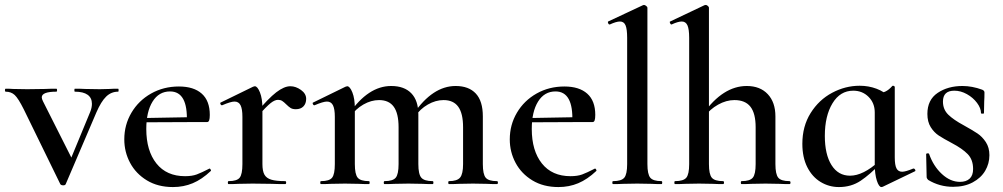

<svg xmlns="http://www.w3.org/2000/svg" viewBox="-32 -745 4061 777"><path d="M446 -374Q418 -374 397.5 -354Q377 -334 358 -290L234 0Q232 5 224 5Q215 5 212 0L64 -303Q42 -347 27.5 -360.5Q13 -374 -9 -374Q-12 -374 -12 -380Q-12 -386 -9 -386Q9 -386 20 -385L78 -384L151 -385Q167 -386 196 -386Q199 -386 199 -380Q199 -374 196 -374Q137 -374 137 -351Q137 -345 142 -335L264 -93L221 -21L333 -292Q340 -309 340 -325Q340 -349 322.5 -361.5Q305 -374 271 -374Q269 -374 269 -380Q269 -386 271 -386Q298 -386 312 -385L372 -384L411 -385Q422 -386 446 -386Q448 -386 448 -380Q448 -374 446 -374Z M471 -181Q471 -240 500 -289Q529 -338 579.5 -366.5Q630 -395 692 -395Q752 -395 784.5 -366Q817 -337 817 -280Q817 -265 814.5 -258Q812 -251 806 -251H724Q729 -375 656 -375Q611 -375 585.5 -334Q560 -293 560 -223Q560 -135 601 -83.5Q642 -32 717 -32Q745 -32 764 -39Q783 -46 814 -62L816 -63Q818 -63 820.5 -59Q823 -55 821 -53Q785 -19 748 -3.5Q711 12 668 12Q607 12 562.5 -15Q518 -42 494.5 -86Q471 -130 471 -181ZM530 -267 752 -271V-251L531 -250Z M1143 -396Q1165 -396 1186 -381Q1207 -366 1207 -345Q1207 -326 1196 -314.5Q1185 -303 1165 -303Q1152 -303 1144 -308Q1136 -313 1126 -323Q1117 -332 1110 -336.5Q1103 -341 1093 -341Q1080 -341 1063.5 -328Q1047 -315 1007 -271L1000 -283Q1054 -347 1086 -371.5Q1118 -396 1143 -396ZM893 -12Q927 -12 938 -26Q949 -40 949 -81V-272Q949 -304 941.5 -319Q934 -334 917 -334Q902 -334 867 -319H866Q862 -319 860 -324Q858 -329 861 -330L992 -394Q998 -396 999 -396Q1010 -396 1020 -371Q1030 -346 1030 -306V-81Q1030 -53 1038 -38.5Q1046 -24 1065.5 -18Q1085 -12 1122 -12Q1126 -12 1126 -6Q1126 0 1122 0Q1088 0 1068 -1L990 -2L932 -1Q918 0 893 0Q890 0 890 -6Q890 -12 893 -12Z M1785 -12Q1818 -12 1830 -26.5Q1842 -41 1842 -81V-230Q1842 -286 1822.5 -313Q1803 -340 1763 -340Q1731 -340 1699.5 -322Q1668 -304 1647 -273L1642 -285Q1719 -397 1812 -397Q1865 -397 1893.5 -366.5Q1922 -336 1922 -274V-81Q1922 -40 1933.5 -26Q1945 -12 1979 -12Q1983 -12 1983 -6Q1983 0 1979 0Q1954 0 1939 -1L1882 -2L1825 -1Q1810 0 1785 0Q1782 0 1782 -6Q1782 -12 1785 -12ZM1524 -12Q1558 -12 1569.5 -26Q1581 -40 1581 -81V-230Q1581 -286 1561.5 -313Q1542 -340 1502 -340Q1470 -340 1438.5 -322Q1407 -304 1386 -273L1381 -285Q1458 -397 1551 -397Q1604 -397 1632.5 -367.5Q1661 -338 1661 -282V-81Q1661 -40 1673 -26Q1685 -12 1719 -12Q1722 -12 1722 -6Q1722 0 1719 0Q1693 0 1678 -1L1621 -2L1564 -1Q1549 0 1524 0Q1521 0 1521 -6Q1521 -12 1524 -12ZM1267 -12Q1301 -12 1312 -26Q1323 -40 1323 -81V-272Q1323 -304 1315.5 -319Q1308 -334 1291 -334Q1276 -334 1241 -319H1240Q1236 -319 1234 -324Q1232 -329 1235 -330L1366 -394Q1372 -396 1373 -396Q1384 -396 1394 -371Q1404 -346 1404 -306V-81Q1404 -40 1415.5 -26Q1427 -12 1461 -12Q1464 -12 1464 -6Q1464 0 1461 0Q1436 0 1421 -1L1364 -2L1306 -1Q1292 0 1267 0Q1264 0 1264 -6Q1264 -12 1267 -12Z M2031 -181Q2031 -240 2060 -289Q2089 -338 2139.5 -366.5Q2190 -395 2252 -395Q2312 -395 2344.5 -366Q2377 -337 2377 -280Q2377 -265 2374.5 -258Q2372 -251 2366 -251H2284Q2289 -375 2216 -375Q2171 -375 2145.5 -334Q2120 -293 2120 -223Q2120 -135 2161 -83.5Q2202 -32 2277 -32Q2305 -32 2324 -39Q2343 -46 2374 -62L2376 -63Q2378 -63 2380.5 -59Q2383 -55 2381 -53Q2345 -19 2308 -3.5Q2271 12 2228 12Q2167 12 2122.5 -15Q2078 -42 2054.5 -86Q2031 -130 2031 -181ZM2090 -267 2312 -271V-251L2091 -250Z M2449 -12Q2483 -12 2494.5 -26Q2506 -40 2506 -81V-592Q2506 -627 2499.5 -642.5Q2493 -658 2477 -658Q2462 -658 2436 -646H2435Q2431 -646 2429 -651Q2427 -656 2429 -658L2570 -724L2574 -725Q2578 -725 2583 -721Q2588 -717 2588 -714V-81Q2588 -40 2599.5 -26Q2611 -12 2645 -12Q2648 -12 2648 -6Q2648 0 2645 0Q2620 0 2605 -1L2547 -2L2489 -1Q2474 0 2449 0Q2446 0 2446 -6Q2446 -12 2449 -12Z M2700 -12Q2734 -12 2745.5 -26Q2757 -40 2757 -81V-592Q2757 -627 2750 -642.5Q2743 -658 2727 -658Q2712 -658 2686 -646H2685Q2682 -646 2679.5 -651.5Q2677 -657 2680 -658L2819 -724L2824 -725Q2828 -725 2832.5 -721Q2837 -717 2837 -714V-81Q2837 -40 2848.5 -26Q2860 -12 2894 -12Q2898 -12 2898 -6Q2898 0 2894 0Q2869 0 2854 -1L2797 -2L2740 -1Q2725 0 2700 0Q2697 0 2697 -6Q2697 -12 2700 -12ZM2969 -12Q3003 -12 3014.5 -26Q3026 -40 3026 -81V-230Q3026 -286 3005 -313Q2984 -340 2940 -340Q2907 -340 2874 -321.5Q2841 -303 2819 -273L2814 -285Q2894 -397 2990 -397Q3044 -397 3075 -364Q3106 -331 3106 -274V-81Q3106 -40 3117.5 -26Q3129 -12 3163 -12Q3167 -12 3167 -6Q3167 0 3163 0Q3138 0 3123 -1L3066 -2L3009 -1Q2994 0 2969 0Q2966 0 2966 -6Q2966 -12 2969 -12Z M3215 -163Q3215 -234 3248.5 -287.5Q3282 -341 3335.5 -369.5Q3389 -398 3447 -398Q3483 -398 3515 -386Q3547 -374 3570 -351L3508 -290Q3508 -328 3483 -353Q3458 -378 3421 -378Q3368 -378 3337 -327Q3306 -276 3306 -195Q3306 -120 3333 -77Q3360 -34 3408 -34Q3461 -34 3525 -92L3533 -85Q3489 -39 3451 -13.5Q3413 12 3363 12Q3323 12 3289 -8.5Q3255 -29 3235 -68.5Q3215 -108 3215 -163ZM3508 -81V-360Q3537 -368 3551 -374.5Q3565 -381 3579 -397Q3580 -398 3582 -398Q3584 -398 3586.5 -396.5Q3589 -395 3589 -393V-108Q3589 -77 3596 -63.5Q3603 -50 3619 -50Q3633 -50 3664 -63H3665Q3669 -63 3671.5 -58.5Q3674 -54 3671 -52L3540 11Q3538 12 3535 12Q3525 12 3516.5 -14Q3508 -40 3508 -81Z M3868 -238Q3904 -218 3923.5 -205Q3943 -192 3957.5 -170Q3972 -148 3972 -117Q3972 -83 3955 -54Q3938 -25 3904.5 -7Q3871 11 3825 11Q3770 11 3724 -17Q3718 -23 3718 -29L3716 -121Q3716 -124 3721.5 -124.5Q3727 -125 3728 -122Q3745 -73 3779.5 -41Q3814 -9 3853 -9Q3878 -9 3892 -22Q3906 -35 3906 -61Q3906 -99 3884 -121.5Q3862 -144 3820 -166Q3786 -184 3767 -196.5Q3748 -209 3734.5 -230.5Q3721 -252 3721 -284Q3721 -341 3762.5 -369Q3804 -397 3863 -397Q3902 -397 3943 -382Q3952 -378 3952 -371Q3952 -348 3951 -335L3950 -287Q3950 -285 3944 -285Q3938 -285 3938 -287Q3938 -307 3922 -328.5Q3906 -350 3881 -364Q3856 -378 3830 -378Q3784 -378 3784 -334Q3784 -302 3805.5 -281Q3827 -260 3868 -238Z"/></svg>

Font: Cormorant Infant SemiBold
Style: Regular
Weight: 600
Designer: Christian Thalmann (Catharsis Fonts)
Foundry: Catharsis Fonts
Version: Version 4.000